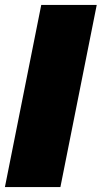

<svg xmlns="http://www.w3.org/2000/svg" viewBox="-25 -762 414 782"><path d="M-5 0 143 -742H369L221 0Z"/></svg>

Font: Montserrat Thin Black
Style: Italic
Weight: 900
Italic angle: -11.3°
Version: Version 9.000